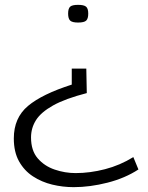

<svg xmlns="http://www.w3.org/2000/svg" viewBox="-20 -555 611 792"><path d="M344 -499Q344 -478 335.5 -470Q327 -462 302 -462Q278 -462 269.5 -470Q261 -478 261 -499Q261 -520 269.5 -527.5Q278 -535 302 -535Q326 -535 335 -527.5Q344 -520 344 -499ZM336 -272 338 -171Q249 -148 199 -120Q149 -92 128.5 -59.5Q108 -27 108 12Q108 66 135.5 98Q163 130 205.5 144.5Q248 159 292 159Q351 159 413 143Q475 127 530 93L551 144Q496 180 423.5 198.5Q351 217 284 217Q239 217 195.5 206.5Q152 196 116 172.5Q80 149 58.5 110.5Q37 72 37 16Q37 -69 95.5 -118Q154 -167 276 -206V-272Z"/></svg>

Font: Georama Extended Light
Style: Regular
Weight: 300
Width: 7
Designer: Jean-Baptiste Levee
Foundry: Production Type
Version: Version 1.000